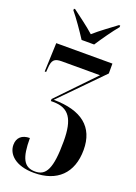

<svg xmlns="http://www.w3.org/2000/svg" viewBox="-184 -838 817 1150"><g transform="rotate(20 224.5 -263.0)"><path d="M185 -606H265C294 -651 341 -718 373 -756V-766H365C326 -736 267 -695 225 -657C183 -695 125 -736 86 -766H78V-756C110 -718 156 -651 185 -606ZM189 240C335 240 422 158 422 9C422 -136 330 -211 151 -212L407 -473V-536H49L42 -353H51L53 -379C56 -430 70 -445 117 -445H361L137 -212V-199H153C254 -199 292 -139 292 1C292 176 262 230 192 230C120 230 95 179 95 52C45 52 16 78 16 124C16 182 69 240 189 240Z"/></g></svg>

Font: Noto Serif Display ExtraCondensed
Style: Bold
Weight: 700
Width: 2
Designer: Monotype Design Team
Foundry: Monotype Imaging Inc.
Version: Version 2.009